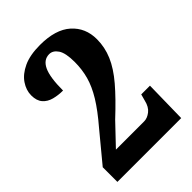

<svg xmlns="http://www.w3.org/2000/svg" viewBox="-212 -821 917 917"><g transform="rotate(-45 246.5 -362.0)"><path d="M29 0V-99L149 -244Q204 -308 234.5 -358Q265 -408 277.5 -453.5Q290 -499 290 -549Q290 -610 272.5 -636Q255 -662 230 -662Q192 -662 173 -621.5Q154 -581 154 -492Q122 -492 93.5 -499.5Q65 -507 47.5 -527Q30 -547 30 -583Q30 -618 52 -650.5Q74 -683 118 -703.5Q162 -724 230 -724Q335 -724 388.5 -676Q442 -628 442 -551Q442 -497 420.5 -446.5Q399 -396 352.5 -341.5Q306 -287 232 -218L133 -114H324Q345 -114 366.5 -130.5Q388 -147 396 -182L405 -215H464L460 0Z"/></g></svg>

Font: Noto Serif Georgian Condensed ExtraBold
Style: Regular
Weight: 800
Width: 3
Designer: Monotype Design Team, Akaki Razmadze
Foundry: Google LLC
Version: Version 2.003; ttfautohint (v1.8.4.7-5d5b)